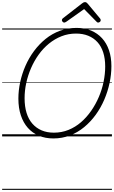

<svg xmlns="http://www.w3.org/2000/svg" viewBox="-20 -1276 1067 1796"><path d="M479 19Q404 19 343.5 -6.5Q283 -32 240.5 -80Q198 -128 175 -197Q152 -266 152 -353Q152 -430 169 -508.5Q186 -587 218.5 -661Q251 -735 298.5 -799Q346 -863 406.5 -912Q467 -961 540.5 -988Q614 -1015 697 -1015Q772 -1015 832 -990Q892 -965 934.5 -918.5Q977 -872 999.5 -806Q1022 -740 1022 -657Q1022 -580 1005 -500Q988 -420 955.5 -344Q923 -268 875.5 -202.5Q828 -137 767.5 -87Q707 -37 634.5 -9Q562 19 479 19ZM484 -35Q557 -35 621 -61Q685 -87 738 -133Q791 -179 833 -239.5Q875 -300 904.5 -369Q934 -438 949 -511Q964 -584 964 -654Q964 -728 945.5 -785.5Q927 -843 891.5 -882Q856 -921 805.5 -941.5Q755 -962 691 -962Q619 -962 555.5 -937Q492 -912 438 -868Q384 -824 342 -765.5Q300 -707 270.5 -639Q241 -571 225.5 -499.5Q210 -428 210 -357Q210 -280 228.5 -220Q247 -160 283 -119Q319 -78 369.5 -56.5Q420 -35 484 -35ZM580 -1065Q572 -1065 565.5 -1072.5Q559 -1080 559 -1087Q559 -1093 561 -1096.5Q563 -1100 567 -1104L746 -1243Q754 -1250 761 -1253Q768 -1256 776 -1256Q783 -1256 788.5 -1252.5Q794 -1249 800 -1242L917 -1102Q920 -1098 921 -1094Q922 -1090 922 -1086Q922 -1077 914 -1071Q906 -1065 899 -1065Q893 -1065 888.5 -1068Q884 -1071 880 -1076L767 -1191L602 -1074Q595 -1070 590.5 -1067.5Q586 -1065 580 -1065ZM0 490H1027V500H0ZM0 -20H1027V0H0ZM0 -505H1027V-500H0ZM0 -1010H1027V-1000H0Z"/></svg>

Font: Playwrite AU NSW Guides
Style: Regular
Weight: 400
Designer: Veronika Burian, José Scaglione
Foundry: TypeTogether
Version: Version 1.003